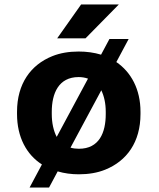

<svg xmlns="http://www.w3.org/2000/svg" viewBox="-20 -768 711 857"><path d="M167.1 -34 112.1 69H199L237.5 -3C266.8 5.7 298.4 10 332.1 10C376.1 10 415.1 3.2 449.2 -10.5C546 -49.3 607.1 -133.9 607.1 -259V-269C607.1 -369.8 564.9 -446.3 499.3 -491L554.3 -594H468.5L431.1 -524C400.3 -533.3 366.9 -538 331 -538C287 -538 248 -531.2 213.8 -517.5C117.1 -478.7 56 -394.1 56 -269V-259C56 -156 98.3 -77.8 167.1 -34ZM211.1 -259V-269C211.1 -350.7 241.3 -424 331 -424C345.7 -424 359.6 -421.7 372.8 -417L233.1 -157C218.9 -184.1 211.1 -219.5 211.1 -259ZM332.1 -104C318.2 -104 305.7 -105.7 294.7 -109L432.2 -365C444.9 -338.1 452 -306.5 452 -269V-259C452 -175.9 422.8 -104 332.1 -104ZM342 -748 235.3 -597H361.8L510.3 -748Z"/></svg>

Font: Asimov
Style: Wid
Weight: 500
Designer: Google
Version: Version 2.000980; 2014